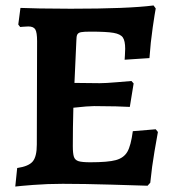

<svg xmlns="http://www.w3.org/2000/svg" viewBox="-20 -674 637 704"><path d="M311 -79Q376 -79 405 -87Q434 -95 447 -117.5Q460 -140 467 -193L551 -200L559 -190Q556 -174 546.5 -119Q537 -64 531 -4L521 7Q490 6 388.5 3Q287 0 210 0Q154 0 102.5 4Q51 8 36 10L43 -58Q85 -64 100 -82Q115 -100 115 -144L116 -523Q116 -555 109.5 -566Q103 -577 84 -577Q74 -577 65.5 -576Q57 -575 54 -575L47 -584L55 -645Q73 -644 126 -643Q179 -642 239 -642Q451 -642 543 -654L551 -643Q548 -628 540 -573.5Q532 -519 528 -461L437 -455Q437 -459 438 -471Q439 -483 439 -495Q439 -524 430.5 -536.5Q422 -549 396.5 -553.5Q371 -558 312 -558Q287 -558 277 -556Q267 -554 263.5 -547.5Q260 -541 260 -525L253 -370L346 -369Q367 -369 408 -372.5Q449 -376 462 -377L470 -368L456 -282Q443 -283 405 -284Q367 -285 325 -285Q303 -285 249 -279Q247 -206 247 -139Q247 -111 251 -99Q255 -87 268 -83Q281 -79 311 -79Z"/></svg>

Font: Sahitya
Style: Bold
Weight: 700
Designer: Juan Pablo del Peral
Foundry: Juan Pablo del Peral (http://www.huertatipografica.com)
Version: Version 1.001;PS 001.000;hotconv 1.0.70;makeotf.lib2.5.58329